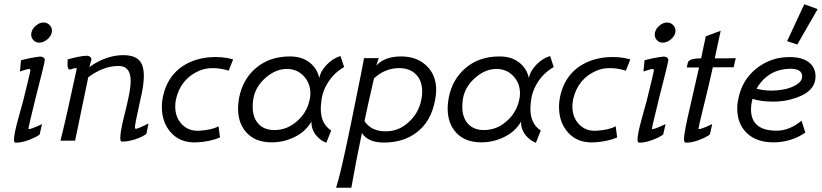

<svg xmlns="http://www.w3.org/2000/svg" viewBox="-20 -663 3876 905"><path d="M224 -509Q220 -491 202 -476.5Q184 -462 165 -462Q147 -462 135.5 -476Q124 -490 128 -509Q132 -528 149.5 -542.5Q167 -557 185 -557Q204 -557 216 -542.5Q228 -528 224 -509ZM191 -378Q190 -365 149 -206Q112 -56 114 -55Q121 -51 178 -78L167 -29Q149 -15 110 -1Q75 11 52 9Q46 8 46 -5Q46 -31 65 -100L89 -187Q123 -324 123 -331Q123 -338 116 -338Q113 -338 94 -332.5Q75 -327 74 -326L79 -379Q124 -391 166 -396Q177 -397 184.5 -392Q192 -387 191 -378Z M680 -81 670 -32Q651 -17 613 -5Q575 6 553 4Q547 4 547 -13Q547 -42 563 -107Q567 -121 573.5 -149Q580 -177 583 -191Q596 -249 596 -281Q596 -351 541 -352Q469 -353 396 -299Q347 -66 334 0H265Q291 -102 342 -340Q340 -342 336 -342Q329 -342 313 -336Q303 -333 300 -344.5Q297 -356 299 -383Q355 -399 386 -400Q396 -401 403.5 -396Q411 -391 411 -382L401 -346Q419 -361 454 -378Q508 -403 561 -403Q611 -403 634.5 -380.5Q658 -358 658 -305Q658 -260 642 -195Q616 -77 616 -64Q616 -58 618 -56Q625 -53 680 -81Z M1079 -383 1058 -330Q1018 -342 983 -342Q948 -342 920 -330Q831 -292 809 -193Q806 -176 806 -161Q806 -109 838.5 -76Q871 -43 922 -47Q981 -51 1010 -68L1017 -15Q969 5 908 8Q830 12 785 -39Q743 -86 743 -159Q743 -185 749 -212Q767 -293 827 -341Q883 -385 966 -393Q1028 -398 1079 -383Z M1585 -399 1602 -347Q1551 -318 1521 -266Q1501 -231 1496 -196Q1492 -169 1492 -151Q1492 -79 1541 -48L1518 10Q1490 -1 1471 -24Q1447 -53 1448 -90Q1419 -40 1364 -15Q1315 8 1261 8Q1183 8 1141 -39Q1102 -82 1102 -153Q1102 -174 1107 -202Q1124 -289 1186 -342Q1250 -397 1347 -397Q1402 -397 1438.5 -369Q1475 -341 1485 -295Q1491 -328 1520 -358Q1549 -388 1585 -399ZM1440 -195Q1443 -208 1443 -223Q1443 -271 1411.5 -304.5Q1380 -338 1332 -338Q1281 -338 1235 -299Q1184 -256 1174 -197Q1171 -177 1171 -160Q1171 -109 1198 -79.5Q1225 -50 1273 -50Q1332 -50 1378 -90Q1427 -131 1440 -195Z M2031 -192Q2012 -90 1944 -39Q1881 10 1784 9Q1713 7 1686 -36L1678 3Q1663 72 1636 222H1564Q1584 161 1617 2L1632 -69Q1666 -235 1682 -316Q1694 -375 1696 -389H1765L1754 -354Q1793 -397 1871 -397Q1944 -397 1990 -353.5Q2036 -310 2036 -238Q2036 -219 2031 -192ZM1966 -194Q1970 -211 1970 -231Q1970 -283 1940.5 -312.5Q1911 -342 1861 -342Q1796 -342 1743 -294Q1711 -156 1698 -92Q1730 -44 1798 -44Q1860 -44 1906 -87Q1954 -130 1966 -194Z M2573 -399 2590 -347Q2539 -318 2509 -266Q2489 -231 2484 -196Q2480 -169 2480 -151Q2480 -79 2529 -48L2506 10Q2478 -1 2459 -24Q2435 -53 2436 -90Q2407 -40 2352 -15Q2303 8 2249 8Q2171 8 2129 -39Q2090 -82 2090 -153Q2090 -174 2095 -202Q2112 -289 2174 -342Q2238 -397 2335 -397Q2390 -397 2426.5 -369Q2463 -341 2473 -295Q2479 -328 2508 -358Q2537 -388 2573 -399ZM2428 -195Q2431 -208 2431 -223Q2431 -271 2399.5 -304.5Q2368 -338 2320 -338Q2269 -338 2223 -299Q2172 -256 2162 -197Q2159 -177 2159 -160Q2159 -109 2186 -79.5Q2213 -50 2261 -50Q2320 -50 2366 -90Q2415 -131 2428 -195Z M2951 -383 2930 -330Q2890 -342 2855 -342Q2820 -342 2792 -330Q2703 -292 2681 -193Q2678 -176 2678 -161Q2678 -109 2710.5 -76Q2743 -43 2794 -47Q2853 -51 2882 -68L2889 -15Q2841 5 2780 8Q2702 12 2657 -39Q2615 -86 2615 -159Q2615 -185 2621 -212Q2639 -293 2699 -341Q2755 -385 2838 -393Q2900 -398 2951 -383Z M3163 -509Q3159 -491 3141 -476.5Q3123 -462 3104 -462Q3086 -462 3074.5 -476Q3063 -490 3067 -509Q3071 -528 3088.5 -542.5Q3106 -557 3124 -557Q3143 -557 3155 -542.5Q3167 -528 3163 -509ZM3130 -378Q3129 -365 3088 -206Q3051 -56 3053 -55Q3060 -51 3117 -78L3106 -29Q3088 -15 3049 -1Q3014 11 2991 9Q2985 8 2985 -5Q2985 -31 3004 -100L3028 -187Q3062 -324 3062 -331Q3062 -338 3055 -338Q3052 -338 3033 -332.5Q3014 -327 3013 -326L3018 -379Q3063 -391 3105 -396Q3116 -397 3123.5 -392Q3131 -387 3130 -378Z M3448 -389 3438 -346H3340Q3319 -252 3302 -184Q3270 -56 3273 -55Q3280 -51 3337 -78L3326 -29Q3308 -15 3269 -1Q3234 11 3211 9Q3204 8 3204 -10Q3204 -37 3236 -174Q3244 -206 3275 -345H3217L3222 -367Q3226 -388 3285 -388Q3288 -405 3295.5 -439.5Q3303 -474 3307 -492L3377 -518L3349 -388Q3446 -388 3448 -389Z M3824 -303Q3824 -224 3706 -194Q3670 -184 3624 -184Q3566 -184 3527 -197Q3520 -172 3520 -147Q3520 -47 3641 -47Q3701 -47 3758 -94L3776 -38Q3709 8 3625 8Q3544 8 3498 -38Q3455 -81 3455 -152Q3455 -176 3461 -201Q3479 -288 3546.5 -341Q3614 -394 3701 -394Q3761 -394 3792.5 -369.5Q3824 -345 3824 -303ZM3704 -339Q3696 -339 3678 -337Q3592 -325 3546 -245Q3578 -236 3615 -236Q3647 -236 3679 -242.5Q3711 -249 3736 -265Q3761 -281 3761 -303Q3761 -339 3704 -339ZM3771 -643 3834 -620 3738 -453 3690 -469Z"/></svg>

Font: GFS Neohellenic Rg
Style: Italic
Weight: 400
Italic angle: -12°
Designer: Takis Katsoulidis and George D. Matthiopoulos
Foundry: Takis Katsoulidis and George D. Matthiopoulos
Version: Version 1.0